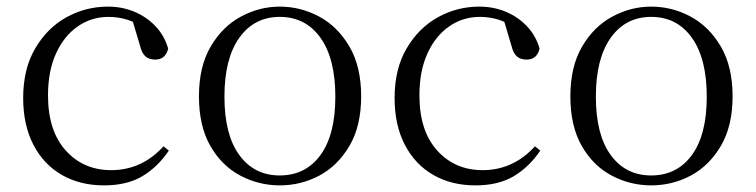

<svg xmlns="http://www.w3.org/2000/svg" viewBox="-20 -546 2283 580"><path d="M294 14Q222 14 167 -17.5Q112 -49 81 -108.5Q50 -168 50 -250Q50 -338 86.5 -400Q123 -462 181 -494Q239 -526 306 -526Q349 -526 386 -510.5Q423 -495 450 -466.5Q477 -438 488 -399Q480 -366 449 -366Q430 -366 419 -376Q408 -386 403 -408L377 -495L423 -456Q392 -478 364.5 -486.5Q337 -495 308 -495Q256 -495 214.5 -466Q173 -437 149 -384Q125 -331 125 -258Q125 -151 178.5 -91.5Q232 -32 316 -32Q361 -32 400.5 -49.5Q440 -67 474 -104L490 -91Q457 -42 410.5 -14Q364 14 294 14Z M825 14Q762 14 706 -15.5Q650 -45 615.5 -105Q581 -165 581 -255Q581 -345 616.5 -405.5Q652 -466 708 -496Q764 -526 825 -526Q888 -526 944 -496Q1000 -466 1035.5 -405.5Q1071 -345 1071 -255Q1071 -165 1035.5 -105Q1000 -45 944.5 -15.5Q889 14 825 14ZM825 -16Q903 -16 948 -77.5Q993 -139 993 -254Q993 -369 948 -432Q903 -495 825 -495Q748 -495 703 -432Q658 -369 658 -254Q658 -139 703 -77.5Q748 -16 825 -16Z M1416 14Q1344 14 1289 -17.5Q1234 -49 1203 -108.5Q1172 -168 1172 -250Q1172 -338 1208.5 -400Q1245 -462 1303 -494Q1361 -526 1428 -526Q1471 -526 1508 -510.5Q1545 -495 1572 -466.5Q1599 -438 1610 -399Q1602 -366 1571 -366Q1552 -366 1541 -376Q1530 -386 1525 -408L1499 -495L1545 -456Q1514 -478 1486.5 -486.5Q1459 -495 1430 -495Q1378 -495 1336.5 -466Q1295 -437 1271 -384Q1247 -331 1247 -258Q1247 -151 1300.5 -91.5Q1354 -32 1438 -32Q1483 -32 1522.5 -49.5Q1562 -67 1596 -104L1612 -91Q1579 -42 1532.5 -14Q1486 14 1416 14Z M1947 14Q1884 14 1828 -15.5Q1772 -45 1737.5 -105Q1703 -165 1703 -255Q1703 -345 1738.5 -405.5Q1774 -466 1830 -496Q1886 -526 1947 -526Q2010 -526 2066 -496Q2122 -466 2157.5 -405.5Q2193 -345 2193 -255Q2193 -165 2157.5 -105Q2122 -45 2066.5 -15.5Q2011 14 1947 14ZM1947 -16Q2025 -16 2070 -77.5Q2115 -139 2115 -254Q2115 -369 2070 -432Q2025 -495 1947 -495Q1870 -495 1825 -432Q1780 -369 1780 -254Q1780 -139 1825 -77.5Q1870 -16 1947 -16Z"/></svg>

Font: Noto Serif TC ExtraLight Light
Style: Regular
Weight: 300
Version: Version 2.003-H1;hotconv 1.1.1;makeotfexe 2.6.0